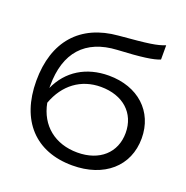

<svg xmlns="http://www.w3.org/2000/svg" viewBox="-141 -923 1035 1067"><g transform="rotate(20 377.0 -390.0)"><path d="M399 13C587 13 711 -95 711 -260C711 -419 594 -526 421 -526C288 -526 184 -462 133 -348V-362C133 -557 230 -666 415 -676C554 -683 626 -693 662 -709V-793C612 -774 572 -768 395 -753C175 -735 51 -595 51 -361C51 -127 181 13 399 13ZM401 -64C269 -64 174 -140 150 -267C193 -385 284 -452 401 -452C532 -452 617 -375 617 -258C617 -141 532 -64 401 -64Z"/></g></svg>

Font: Bounded Light
Style: Regular
Weight: 300
Designer: Vlad Churkin
Version: Version 3.0